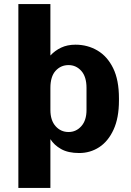

<svg xmlns="http://www.w3.org/2000/svg" viewBox="-20 -740 640 941"><path d="M70 181V-720H227V-468Q249 -492 279.5 -506.5Q310 -521 350 -521Q409 -521 457.5 -492.5Q506 -464 534.5 -406Q563 -348 563 -258V-247Q563 -162 536.5 -104.5Q510 -47 466 -18.5Q422 10 368 10Q314 10 279.5 -9.5Q245 -29 227 -58V181ZM316 -93Q353 -93 378.5 -121.5Q404 -150 404 -201V-309Q404 -364 378.5 -392.5Q353 -421 316 -421Q278 -421 252.5 -393Q227 -365 227 -309V-201Q227 -150 252.5 -121.5Q278 -93 316 -93Z"/></svg>

Font: Chivo Mono
Style: Bold
Weight: 700
Monospace: yes
Designer: Hector Gatti
Foundry: Omnibus-Type
Version: Version 1.008; ttfautohint (v1.8.4.7-5d5b)